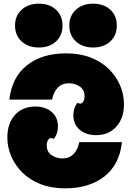

<svg xmlns="http://www.w3.org/2000/svg" viewBox="-20 -1009 716 1047"><path d="M31 -466Q45 -588 127 -653Q209 -718 341 -718Q416 -718 475 -695Q534 -672 574 -632Q614 -592 635 -543Q656 -494 656 -441Q656 -365 614.5 -318.5Q573 -272 504 -272Q449 -272 414.5 -301.5Q380 -331 380 -380Q380 -399 385.5 -416.5Q391 -434 403 -449Q408 -444 417 -444Q428 -444 434.5 -456Q441 -468 441 -484Q441 -520 414.5 -537.5Q388 -555 356 -555Q318 -555 295 -531Q272 -507 264 -466ZM645 -234Q632 -112 549.5 -47Q467 18 335 18Q260 18 201 -5Q142 -28 102 -68Q62 -108 41 -157.5Q20 -207 20 -259Q20 -336 61.5 -382Q103 -428 172 -428Q228 -428 262 -398.5Q296 -369 296 -320Q296 -301 290.5 -283.5Q285 -266 273 -251Q268 -256 259 -256Q248 -256 241.5 -244.5Q235 -233 235 -216Q235 -180 262 -162.5Q289 -145 320 -145Q358 -145 381.5 -169.5Q405 -194 412 -234ZM62 -870Q62 -923 98 -956Q134 -989 192 -989Q250 -989 285.5 -956Q321 -923 321 -870Q321 -816 285.5 -783Q250 -750 192 -750Q134 -750 98 -783Q62 -816 62 -870ZM358 -870Q358 -923 394 -956Q430 -989 488 -989Q546 -989 581.5 -956Q617 -923 617 -870Q617 -816 581.5 -783Q546 -750 488 -750Q430 -750 394 -783Q358 -816 358 -870Z"/></svg>

Font: Exile
Style: Regular
Weight: 400
Designer: Bartłomiej Rózga @rozgatype
Version: Version 1.000; ttfautohint (v1.8.4.7-5d5b)